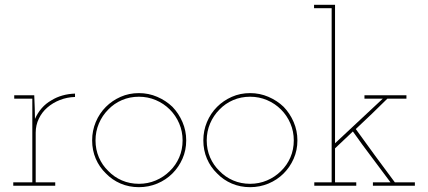

<svg xmlns="http://www.w3.org/2000/svg" viewBox="-20 -770 1775 796"><path d="M209 0V-14H128V-220Q128 -251 141 -278Q154 -305 176 -324Q199 -344 228.5 -355.5Q258 -367 291 -368V-382Q263 -381 238.5 -374Q214 -367 193 -354Q170 -341 153 -321.5Q136 -302 125 -277Q125 -290 124.5 -299.5Q124 -309 124 -322L122 -375H39V-361H114V-14H35V0Z M695 -51Q721 -77 736.5 -112Q752 -147 752 -188Q752 -228 736.5 -264Q721 -300 695 -327Q668 -353 632 -368.5Q596 -384 556 -384Q515 -384 480 -368.5Q445 -353 419 -327Q392 -300 377 -264Q362 -228 362 -188Q362 -147 377 -112Q392 -77 419 -51Q445 -24 480 -9Q515 6 556 6Q596 6 632 -9Q668 -24 695 -51ZM429 -61Q404 -85 390 -117.5Q376 -150 376 -188Q376 -225 390 -258Q404 -291 429 -316Q453 -341 485.5 -355Q518 -369 556 -369Q593 -369 626 -355Q659 -341 684 -316Q709 -291 723 -258Q737 -225 737 -188Q737 -150 723 -117.5Q709 -85 684 -61Q659 -36 626 -22Q593 -8 556 -8Q518 -8 485.5 -22Q453 -36 429 -61Z M1156 -51Q1182 -77 1197.5 -112Q1213 -147 1213 -188Q1213 -228 1197.5 -264Q1182 -300 1156 -327Q1129 -353 1093 -368.5Q1057 -384 1017 -384Q976 -384 941 -368.5Q906 -353 880 -327Q853 -300 838 -264Q823 -228 823 -188Q823 -147 838 -112Q853 -77 880 -51Q906 -24 941 -9Q976 6 1017 6Q1057 6 1093 -9Q1129 -24 1156 -51ZM890 -61Q865 -85 851 -117.5Q837 -150 837 -188Q837 -225 851 -258Q865 -291 890 -316Q914 -341 946.5 -355Q979 -369 1017 -369Q1054 -369 1087 -355Q1120 -341 1145 -316Q1170 -291 1184 -258Q1198 -225 1198 -188Q1198 -150 1184 -117.5Q1170 -85 1145 -61Q1120 -36 1087 -22Q1054 -8 1017 -8Q979 -8 946.5 -22Q914 -36 890 -61Z M1283 0H1457V-14H1369V-155L1443 -225Q1481 -171 1520.5 -119Q1560 -67 1599 -14H1526V0H1700V-14H1617Q1576 -69 1535.5 -124Q1495 -179 1455 -235Q1493 -271 1521.5 -298Q1550 -325 1586 -361H1665V-375H1491V-361H1567L1369 -176V-750H1282V-736H1355V-14H1283Z"/></svg>

Font: Josefin Slab Thin Thin
Style: Regular
Weight: 250
Version: Version 2.000